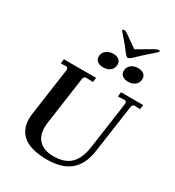

<svg xmlns="http://www.w3.org/2000/svg" viewBox="-222 -1081 1116 1222"><g transform="rotate(30 335.5 -470.0)"><path d="M85 -161Q85 -179 88 -199L137 -545V-549Q137 -556 133 -561Q129 -566 123 -566L84 -564L88 -597H325L320 -564L271 -566Q253 -566 250 -546L201 -199Q198 -179 198 -161Q198 -97 234.5 -63Q271 -29 338 -29Q421 -29 463.5 -71.5Q506 -114 518 -200L567 -545V-549Q567 -566 553 -566L504 -564L508 -597H671L666 -564L627 -566Q610 -566 607 -546L557 -195Q543 -92 483 -41Q423 10 313 10Q85 10 85 -161ZM410 -828 376 -872Q358 -894 334 -921Q317 -939 317 -943Q317 -950 329 -950Q340 -950 355 -939L444 -876L552 -939Q572 -950 581 -950Q592 -950 591 -944Q591 -940 564 -917Q530 -888 513 -872L466 -828Q444 -807 434 -808Q425 -809 410 -828ZM271 -723Q271 -751 292 -768Q313 -785 344 -785Q370 -785 385.5 -772.5Q401 -760 401 -739Q401 -710 381 -693.5Q361 -677 328 -677Q303 -677 287 -689.5Q271 -702 271 -723ZM454 -723Q454 -751 475 -768Q496 -785 526 -785Q553 -785 568.5 -772.5Q584 -760 584 -739Q584 -710 563.5 -693.5Q543 -677 511 -677Q486 -677 470 -689.5Q454 -702 454 -723Z"/></g></svg>

Font: Unna Medium
Style: Italic
Weight: 500
Italic angle: -8.05°
Designer: Jorge de Buen Unna
Foundry: Omnibus-Type
Version: Version 2.008